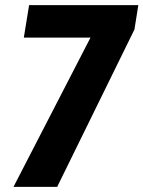

<svg xmlns="http://www.w3.org/2000/svg" viewBox="-20 -731 561 751"><path d="M521 -710.9 505.9 -615.7 203.6 0H32.7L334 -584H73.2L93.8 -710.9Z"/></svg>

Font: Roboto Condensed Black
Style: Italic
Weight: 900
Italic angle: -12°
Designer: Christian Robertson
Foundry: Google
Version: Version 3.008; 2023